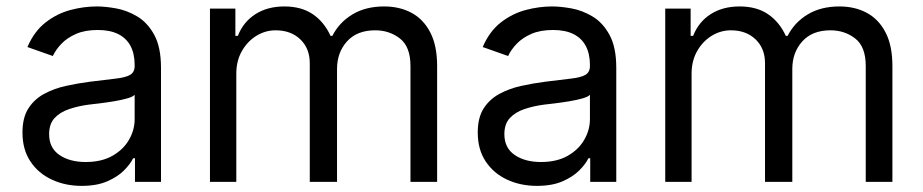

<svg xmlns="http://www.w3.org/2000/svg" viewBox="-20 -573 2909 605"><path d="M237.3 12.7Q185.5 12.7 143.1 -7.1Q100.6 -26.9 75.7 -64.5Q50.8 -102.1 50.8 -155.3Q50.8 -202.1 69.3 -231.2Q87.9 -260.3 118.9 -277.1Q149.9 -293.9 187.3 -302.2Q224.6 -310.5 262.7 -315.4Q312.5 -321.8 343.8 -325.2Q375 -328.6 389.6 -336.9Q404.3 -345.2 404.3 -365.2V-368.2Q404.3 -403.3 391.4 -428Q378.4 -452.6 352.5 -465.6Q326.7 -478.5 288.1 -478.5Q248 -478.5 220 -466.3Q191.9 -454.1 173.8 -435.3Q155.8 -416.5 146.5 -396.5L66.4 -424.8Q87.9 -474.6 123.8 -502.4Q159.7 -530.3 201.9 -541.5Q244.1 -552.7 285.2 -552.7Q311.5 -552.7 345.7 -546.6Q379.9 -540.5 412.4 -521.2Q444.8 -502 466.1 -463.1Q487.3 -424.3 487.3 -359.4V0H405.3V-74.2H399.4Q391.1 -56.6 371.1 -36.4Q351.1 -16.1 318.1 -1.7Q285.2 12.7 237.3 12.7ZM250 -62.5Q299.8 -62.5 334.2 -82Q368.7 -101.6 386.5 -132.6Q404.3 -163.6 404.3 -197.3V-274.4Q398.9 -268.1 380.9 -262.9Q362.8 -257.8 339.4 -253.9Q315.9 -250 293.9 -247.3Q272 -244.6 258.8 -243.2Q226.1 -238.8 197.8 -229.2Q169.4 -219.7 152.1 -201.2Q134.8 -182.6 134.8 -150.4Q134.8 -106.9 167.2 -84.7Q199.7 -62.5 250 -62.5Z M641.6 0V-545.9H721.7V-460H729.5Q746.6 -503.9 784.7 -528.3Q822.8 -552.7 876 -552.7Q929.7 -552.7 965.6 -528.3Q1001.5 -503.9 1021.5 -460H1027.3Q1048.8 -502.4 1090.6 -527.6Q1132.3 -552.7 1190.4 -552.7Q1239.3 -552.7 1276.9 -532.5Q1314.5 -512.2 1335.9 -470.7Q1357.4 -429.2 1357.4 -365.2V0H1273.4V-365.2Q1273.4 -425.8 1240.2 -451.7Q1207 -477.5 1162.1 -477.5Q1105 -477.5 1073.5 -442.6Q1042 -407.7 1042 -355.5V0H956.1V-374Q956.1 -420.4 926.3 -449Q896.5 -477.5 848.6 -477.5Q815.9 -477.5 787.6 -460Q759.3 -442.4 741.9 -411.6Q724.6 -380.9 724.6 -340.8V0Z M1671.9 12.7Q1620.1 12.7 1577.6 -7.1Q1535.2 -26.9 1510.3 -64.5Q1485.4 -102.1 1485.4 -155.3Q1485.4 -202.1 1503.9 -231.2Q1522.5 -260.3 1553.5 -277.1Q1584.5 -293.9 1621.8 -302.2Q1659.2 -310.5 1697.3 -315.4Q1747.1 -321.8 1778.3 -325.2Q1809.6 -328.6 1824.2 -336.9Q1838.9 -345.2 1838.9 -365.2V-368.2Q1838.9 -403.3 1825.9 -428Q1813 -452.6 1787.1 -465.6Q1761.2 -478.5 1722.7 -478.5Q1682.6 -478.5 1654.5 -466.3Q1626.5 -454.1 1608.4 -435.3Q1590.3 -416.5 1581.1 -396.5L1501 -424.8Q1522.5 -474.6 1558.3 -502.4Q1594.2 -530.3 1636.5 -541.5Q1678.7 -552.7 1719.7 -552.7Q1746.1 -552.7 1780.3 -546.6Q1814.5 -540.5 1846.9 -521.2Q1879.4 -502 1900.6 -463.1Q1921.9 -424.3 1921.9 -359.4V0H1839.8V-74.2H1834Q1825.7 -56.6 1805.7 -36.4Q1785.6 -16.1 1752.7 -1.7Q1719.7 12.7 1671.9 12.7ZM1684.6 -62.5Q1734.4 -62.5 1768.8 -82Q1803.2 -101.6 1821 -132.6Q1838.9 -163.6 1838.9 -197.3V-274.4Q1833.5 -268.1 1815.4 -262.9Q1797.4 -257.8 1773.9 -253.9Q1750.5 -250 1728.5 -247.3Q1706.5 -244.6 1693.4 -243.2Q1660.6 -238.8 1632.3 -229.2Q1604 -219.7 1586.7 -201.2Q1569.3 -182.6 1569.3 -150.4Q1569.3 -106.9 1601.8 -84.7Q1634.3 -62.5 1684.6 -62.5Z M2076.2 0V-545.9H2156.2V-460H2164.1Q2181.2 -503.9 2219.2 -528.3Q2257.3 -552.7 2310.5 -552.7Q2364.3 -552.7 2400.1 -528.3Q2436 -503.9 2456.1 -460H2461.9Q2483.4 -502.4 2525.1 -527.6Q2566.9 -552.7 2625 -552.7Q2673.8 -552.7 2711.4 -532.5Q2749 -512.2 2770.5 -470.7Q2792 -429.2 2792 -365.2V0H2708V-365.2Q2708 -425.8 2674.8 -451.7Q2641.6 -477.5 2596.7 -477.5Q2539.6 -477.5 2508.1 -442.6Q2476.6 -407.7 2476.6 -355.5V0H2390.6V-374Q2390.6 -420.4 2360.8 -449Q2331.1 -477.5 2283.2 -477.5Q2250.5 -477.5 2222.2 -460Q2193.8 -442.4 2176.5 -411.6Q2159.2 -380.9 2159.2 -340.8V0Z"/></svg>

Font: Inter
Style: Regular
Weight: 400
Designer: Rasmus Andersson
Foundry: rsms
Version: Version 4.000;git-8c9346024